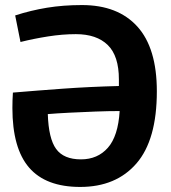

<svg xmlns="http://www.w3.org/2000/svg" viewBox="-20 -729 676 759"><path d="M61 -563 40 -668Q102 -688 166 -698.5Q230 -709 304 -709Q446 -709 523 -624Q600 -539 600 -368Q600 -176 519.5 -83Q439 10 297 10Q161 10 95 -66.5Q29 -143 29 -302Q29 -315 29.5 -333Q30 -351 31 -363Q126 -371 229.5 -378.5Q333 -386 450 -389Q450 -395 450 -401.5Q450 -408 450 -415Q450 -508 406 -551Q362 -594 280 -594Q227 -594 170 -585Q113 -576 61 -563ZM453 -290Q409 -290 356.5 -288Q304 -286 254.5 -283.5Q205 -281 169 -278Q172 -181 202 -140Q232 -99 300 -99Q366 -99 406.5 -145Q447 -191 453 -290Z"/></svg>

Font: Georama SemiBold
Style: Regular
Weight: 600
Designer: Jean-Baptiste Levee
Foundry: Production Type
Version: Version 1.000